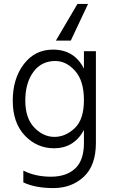

<svg xmlns="http://www.w3.org/2000/svg" viewBox="-20 -768 579 979"><path d="M341 -561H265L375 -748H429ZM262 -457Q191 -457 150 -401Q109 -345 109 -255Q109 -165 155 -117.5Q201 -70 257.5 -70Q314 -70 361 -114.5Q408 -159 408 -257.5Q408 -356 363 -406.5Q318 -457 262 -457ZM469 -39Q469 76 407 133.5Q345 191 252.5 191Q160 191 99 162V102Q161 133 239.5 133Q318 133 363 91.5Q408 50 408 -39V-105Q357 -12 256 -12Q168 -12 106.5 -77Q45 -142 45 -254.5Q45 -367 101.5 -441Q158 -515 250 -515Q359 -515 408 -418V-507H469Z"/></svg>

Font: Hind Kochi Light
Style: Regular
Weight: 300
Designer: Dhruvi Tolia
Foundry: Indian Type Foundry
Version: Version 0.702;PS 1.0;hotconv 1.0.81;makeotf.lib2.5.63406